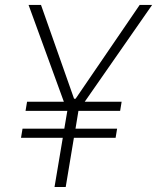

<svg xmlns="http://www.w3.org/2000/svg" viewBox="-20 -747 628 767"><path d="M143.8 -727.3 275.9 -352.6H282L538 -727.3H587.7L318.5 -340.6H465.9L459.9 -304H293.3L281.6 -233H447.8L441.8 -196.4H275.2L242.5 0H197.8L230.8 -196.4H63.9L70 -233H236.9L248.9 -304H82L88.1 -340.6H235.1L94.1 -727.3Z"/></svg>

Font: Inter Extra Light  BETA
Style: Italic
Weight: 200
Italic angle: 9.39999°
Designer: Rasmus Andersson
Foundry: rsms
Version: Version 3.011;git-f93a4a705